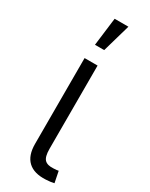

<svg xmlns="http://www.w3.org/2000/svg" viewBox="-200 -795 652 837"><g transform="rotate(30 126.0 -376.0)"><path d="M198.2 2.4Q140.1 5.4 110.1 -22.7Q80.1 -50.8 80.1 -108.9V-541H145.5V-122.1Q145.5 -82 159.4 -68.1Q173.3 -54.2 204.6 -56.6Q213.9 -57.1 218.5 -57.6Q223.1 -58.1 228 -59.1L239.3 -2.9Q231.4 -1 220.5 0.5Q209.5 2 198.2 2.4ZM90.3 -613.8 107.9 -754.9H177.2L136.7 -613.8Z"/></g></svg>

Font: Inter 17pt Light
Style: Regular
Weight: 300
Version: Version 4.001;git-66647c0bb